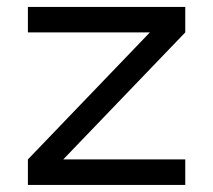

<svg xmlns="http://www.w3.org/2000/svg" viewBox="-20 -521 601 541"><path d="M58.6 0V-71.8L402.3 -429.7H58.6V-501.5H502V-429.7L158.2 -71.8H502V0Z"/></svg>

Font: Basically A Sans Serif
Style: Regular
Weight: 400
Designer: Hyung-Suk Kim
Foundry: Mental Design
Version: 1.000